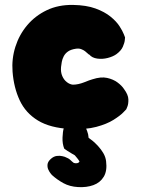

<svg xmlns="http://www.w3.org/2000/svg" viewBox="-20 -515 572 780"><path d="M297 245Q263 243 237.5 229Q212 215 191 196Q191 196 186 190Q181 184 176.5 174.5Q172 165 173 153.5Q174 142 186 131Q198 120 211 118.5Q224 117 233.5 119.5Q243 122 243 122Q259 128 266 135Q273 142 280 147Q288 149 293 148Q298 147 300.5 144.5Q303 142 303 141Q299 134 294 128Q289 122 284 116Q281 114 272 109Q263 104 254 98Q245 92 241 89Q233 69 234 44Q235 19 239 6Q239 6 242 -2.5Q245 -11 255 -20Q265 -29 286 -28Q306 -27 316.5 -13.5Q327 0 327 0Q329 5 334 17.5Q339 30 340 45Q345 48 355.5 56.5Q366 65 378.5 78.5Q391 92 400 107.5Q409 123 411 140Q416 179 401.5 203Q387 227 359.5 237Q332 247 297 245ZM266 9Q184 5 134 -25.5Q84 -56 60 -107.5Q36 -159 31 -224Q27 -276 42.5 -325Q58 -374 90.5 -412.5Q123 -451 170 -473.5Q217 -496 277 -495Q331 -494 368 -480.5Q405 -467 429 -447.5Q453 -428 465.5 -408.5Q478 -389 483 -376Q488 -363 488 -363Q488 -363 487 -352Q486 -341 479 -325Q472 -309 453 -295Q439 -285 417.5 -279.5Q396 -274 375 -277Q354 -280 343 -293Q341 -293 336.5 -297.5Q332 -302 325.5 -307Q319 -312 309.5 -315.5Q300 -319 288 -317Q268 -314 256.5 -306Q245 -298 239 -286.5Q233 -275 231 -263.5Q229 -252 228 -243Q226 -222 233 -206Q240 -190 252 -181Q264 -172 276 -171Q287 -171 298.5 -173.5Q310 -176 321.5 -180.5Q333 -185 342 -188.5Q351 -192 356 -193Q390 -204 415 -198.5Q440 -193 457.5 -180Q475 -167 484 -153Q501 -130 501.5 -111.5Q502 -93 497.5 -82Q493 -71 493 -71Q493 -71 480.5 -58Q468 -45 441 -28Q414 -11 371 0.5Q328 12 266 9Z"/></svg>

Font: Sour Gummy Black
Style: Regular
Weight: 900
Version: Version 1.000